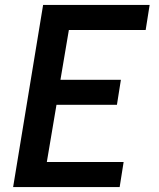

<svg xmlns="http://www.w3.org/2000/svg" viewBox="-20 -755 640 775"><path d="M33 0 154 -735H584L568 -634H258L224 -433H468L452 -332H208L169 -101H479L463 0Z"/></svg>

Font: Iosevka Extended
Style: Bold Italic
Weight: 700
Width: 7
Italic angle: -9°
Monospace: yes
Designer: Belleve Invis
Foundry: Belleve Invis
Version: Version 32.5.0; ttfautohint (v1.8.4)